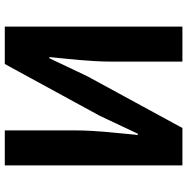

<svg xmlns="http://www.w3.org/2000/svg" viewBox="-10 -771 781 801"><g transform="rotate(-90 380.5 -370.5)"><path d="M91 0H247L463 -397L538 -555H543C535 -475 524 -382 524 -297V0H670V-741H514L298 -345L223 -186H218C225 -263 237 -361 237 -445V-741H91Z"/></g></svg>

Font: DAIFUKU Sans JP
Style: Bold
Weight: 700
Designer: Original font ‘Source Han Sans JP’ : Ryoko NISHIZUKA  (kana, bopomofo & ideographs); Paul D. Hunt (Latin, Greek & Cyrill
Foundry: Daifuku
Version: Version 1.001